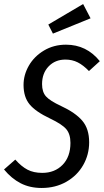

<svg xmlns="http://www.w3.org/2000/svg" viewBox="-36 -922 516 954"><path d="M460 -618 406 -569Q378 -598 350.5 -612Q323 -626 289 -626Q238 -626 205.5 -592Q173 -558 173 -504Q173 -465 192.5 -443Q212 -421 268 -395Q339 -362 373 -322Q407 -282 407 -215Q407 -154 377.5 -102Q348 -50 294 -19Q240 12 171 12Q112 12 66.5 -11.5Q21 -35 -16 -80L40 -129Q70 -95 100.5 -79Q131 -63 174 -63Q236 -63 275 -103Q314 -143 314 -212Q314 -256 293 -280.5Q272 -305 213 -333Q141 -367 111 -403.5Q81 -440 81 -500Q81 -550 107.5 -596Q134 -642 182.5 -671Q231 -700 292 -700Q394 -700 460 -618ZM377 -902 414 -831 227 -755 204 -800Z"/></svg>

Font: Fira Sans Extra Condensed
Style: Italic
Weight: 400
Width: 3
Italic angle: -8°
Designer: Carrois Corporate & Edenspiekermann AG
Foundry: Carrois Corporate GbR & Edenspiekermann AG
Version: Version 4.203